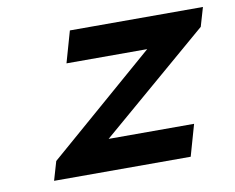

<svg xmlns="http://www.w3.org/2000/svg" viewBox="-59 -545 761 621"><g transform="rotate(-10 321.5 -235.0)"><path d="M206.1 -470.2H643.1L625 -408.2L268.6 -103H549.3L520 0H71.3L89.4 -62L441.9 -367.2H176.8Z"/></g></svg>

Font: Cantarell
Style: Bold Italic
Weight: 700
Italic angle: -16°
Designer: Dave Crossland
Version: Version 1.004